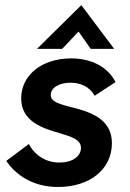

<svg xmlns="http://www.w3.org/2000/svg" viewBox="-20 -736 517 766"><path d="M211.5 10C339 10 426.5 -61 426.5 -165C426.5 -264 336.5 -291 256.5 -310.5C204.5 -324 182.5 -334 182.5 -357C182.5 -388 219.5 -406 261 -406C301 -406 337.5 -390.5 357.5 -354L441 -408.5C411 -467.5 347 -503 264 -503C146.5 -503 64.5 -436 64.5 -343.5C64.5 -249 154.5 -223 219 -204.5C263 -191 303 -180 303 -146C303 -112 269 -87.5 216 -87.5C163.5 -87.5 119 -116.5 95 -161.5L5 -94C35 -50 98.5 10 211.5 10ZM127.5 -541H228L293.5 -610L342 -541H435.5L304.5 -715.5Z"/></svg>

Font: HK Grotesk
Style: Bold Italic
Weight: 700
Italic angle: -16°
Designer: Alfredo Marco Pradil
Foundry: Hanken Design Co.
Version: Version 3.001;FEAKit 1.0